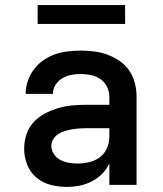

<svg xmlns="http://www.w3.org/2000/svg" viewBox="-20 -727 640 755"><path d="M243 8Q211 8 179.5 0Q148 -8 123.5 -28.5Q99 -49 87 -79.5Q75 -110 75 -142Q75 -171 84 -198.5Q93 -226 112 -246.5Q131 -267 156.5 -280.5Q182 -294 209.5 -302Q237 -310 265 -312.5Q293 -315 322 -315H410V-346Q410 -367 401 -385.5Q392 -404 375.5 -415.5Q359 -427 339 -431.5Q319 -436 298 -436Q279 -436 260.5 -432.5Q242 -429 225.5 -419.5Q209 -410 198.5 -393.5Q188 -377 188 -358H81Q81 -384 89.5 -409Q98 -434 113.5 -454.5Q129 -475 150.5 -490Q172 -505 196.5 -513.5Q221 -522 246.5 -525Q272 -528 298 -528Q325 -528 352 -524.5Q379 -521 404 -511.5Q429 -502 451.5 -486.5Q474 -471 489 -448.5Q504 -426 510.5 -399.5Q517 -373 517 -346V0H410V-84Q399 -61 381 -43Q363 -25 340.5 -13.5Q318 -2 293 3Q268 8 243 8ZM285 -84Q308 -84 331 -89.5Q354 -95 372.5 -108.5Q391 -122 400.5 -144Q410 -166 410 -189V-223H322Q307 -223 292.5 -222Q278 -221 264 -218.5Q250 -216 236 -212Q222 -208 210 -200.5Q198 -193 190 -180.5Q182 -168 182 -153Q182 -136 192 -121Q202 -106 217.5 -98Q233 -90 250 -87Q267 -84 285 -84ZM128 -633V-707H472V-633Z"/></svg>

Font: Iosevka SS04 Semibold Extended
Style: Regular
Weight: 600
Width: 7
Monospace: yes
Designer: Belleve Invis
Foundry: Belleve Invis
Version: Version 19.0.0; ttfautohint (v1.8.4)